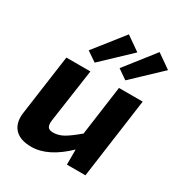

<svg xmlns="http://www.w3.org/2000/svg" viewBox="-183 -889 954 1024"><g transform="rotate(30 294.0 -377.0)"><path d="M229 -545 169 -586 312 -767 399 -706ZM359 -586 501 -767 588 -706 418 -545ZM409 -493H555L487 0H373V-93Q263 13 160 13Q89 13 56.5 -24Q24 -61 34 -126L85 -493H233L186 -166Q182 -136 190.5 -123.5Q199 -111 223 -111Q255 -111 285.5 -128Q316 -145 367 -188Z"/></g></svg>

Font: Exo 2.0
Style: Bold Italic
Weight: 700
Italic angle: -8°
Designer: Natanael Gama
Version: Version 1.001;PS 001.001;hotconv 1.0.70;makeotf.lib2.5.58329